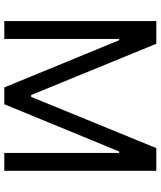

<svg xmlns="http://www.w3.org/2000/svg" viewBox="53 -800 747 893"><g transform="rotate(90 426.5 -353.5)"><path d="M183.6 -707H78.1V0H161.1V-534.2H167L386.7 0H464.8L684.6 -534.2H691.4V0H774.4V-707H668.9L430.7 -125H421.9Z"/></g></svg>

Font: Pretendard Variable
Style: Regular
Weight: 400
Designer: Base glyphs from Inter by Rasmus Andersson; Hangeul glyphs from Noto Sans CJK(Source Han Sans) by Jang Soo-young and Kan
Foundry: Kil Hyung-jin
Version: Version 1.309;Glyphs 3.2 (3225)